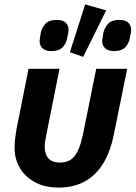

<svg xmlns="http://www.w3.org/2000/svg" viewBox="-20 -836 613 868"><path d="M249 -525 192 -239Q187 -213 184.5 -199.5Q182 -186 182 -174Q182 -138 199.5 -119.5Q217 -101 250 -101Q276 -101 295.5 -111.5Q315 -122 330 -150.5Q345 -179 356 -233L415 -525H555L494 -225Q478 -147 445 -94.5Q412 -42 362 -15Q312 12 245 12Q183 12 138.5 -12Q94 -36 70 -76.5Q46 -117 46 -166Q46 -187 48 -206Q50 -225 54 -249L109 -525ZM460 -789 356 -579 296 -600 365 -816ZM213 -605Q185 -605 172 -618Q159 -631 159 -650Q159 -655 160.5 -663.5Q162 -672 164 -686Q169 -711 185.5 -728.5Q202 -746 236 -746Q265 -746 277.5 -733Q290 -720 290 -701Q290 -696 288.5 -687.5Q287 -679 284 -665Q280 -640 263.5 -622.5Q247 -605 213 -605ZM496 -605Q468 -605 455 -618Q442 -631 442 -650Q442 -655 443.5 -663.5Q445 -672 447 -686Q452 -711 468.5 -728.5Q485 -746 519 -746Q548 -746 560.5 -733Q573 -720 573 -701Q573 -696 571.5 -687.5Q570 -679 567 -665Q563 -640 546.5 -622.5Q530 -605 496 -605Z"/></svg>

Font: IBM Plex Sans
Style: Italic
Weight: 400
Italic angle: -11.31°
Designer: Mike Abbink, Paul van der Laan, Pieter van Rosmalen
Foundry: Bold Monday
Version: Version 3.201